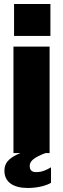

<svg xmlns="http://www.w3.org/2000/svg" viewBox="-20 -762 315 956"><path d="M227 -530H47V0H82C17 26 2 55 2 88C2 146 48 174 119 174C169 174 214 161 234 148V71C212 84 190 95 160 95C138 95 128 85 128 64C128 42 145 23 207 0H227ZM231 -742H50V-583H231Z"/></svg>

Font: Bisquit Text
Style: Bold
Weight: 800
Version: Version 1.004;Glyphs 3.2.3 (3260)